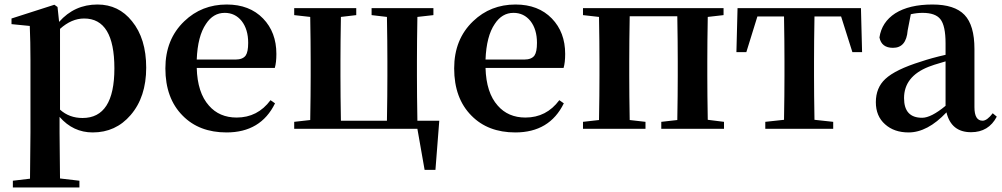

<svg xmlns="http://www.w3.org/2000/svg" viewBox="-20 -571 4440 851"><path d="M246 -85Q287 -48 346 -48Q487 -48 487 -268Q487 -489 353 -489Q297 -489 246 -443ZM242 -474Q310 -551 412 -551Q506 -551 565 -477Q628 -400 628 -271Q628 -141 559 -61Q493 16 391 16Q304 16 244 -53V16Q244 76 246 220L332 230V260H37V230L113 221Q115 77 115 16V-306Q115 -384 112 -456L31 -464V-489L221 -550L235 -540Z M1023 -307Q1056 -307 1069 -325Q1080 -341 1080 -381Q1080 -441 1051 -478Q1022 -514 976 -514Q925 -514 893 -465Q856 -411 852 -307ZM852 -270Q855 -160 906 -103Q952 -50 1029 -50Q1122 -50 1179 -127L1199 -113Q1136 16 984 16Q863 16 790 -58Q713 -135 713 -268Q713 -397 797 -477Q874 -551 985 -551Q1086 -551 1146 -489Q1205 -428 1205 -332Q1205 -294 1198 -270Z M1927 -36 1910 182H1862L1830 0H1284V-31L1355 -39Q1357 -153 1357 -235V-300Q1357 -382 1355 -496L1284 -504V-535H1559V-504L1491 -496Q1489 -382 1489 -300V-235Q1489 -150 1491 -36H1695Q1697 -150 1697 -235V-300Q1697 -382 1695 -496L1627 -504V-535H1901V-504L1830 -496Q1828 -382 1828 -300V-235Q1828 -150 1830 -36Z M2303 -307Q2336 -307 2349 -325Q2360 -341 2360 -381Q2360 -441 2331 -478Q2302 -514 2256 -514Q2205 -514 2173 -465Q2136 -411 2132 -307ZM2132 -270Q2135 -160 2186 -103Q2232 -50 2309 -50Q2402 -50 2459 -127L2479 -113Q2416 16 2264 16Q2143 16 2070 -58Q1993 -135 1993 -268Q1993 -397 2077 -477Q2154 -551 2265 -551Q2366 -551 2426 -489Q2485 -428 2485 -332Q2485 -294 2478 -270Z M3189 -31V0H2911V-31L2982 -39Q2984 -153 2984 -235V-300Q2984 -385 2982 -499H2771Q2769 -385 2769 -300V-235Q2769 -153 2771 -39L2841 -31V0H2564V-31L2635 -39Q2637 -153 2637 -235V-300Q2637 -382 2635 -496L2564 -504V-535H3187V-504L3117 -496Q3115 -382 3115 -300V-235Q3115 -154 3117 -40Z M3590 -498Q3588 -384 3588 -300V-235Q3588 -154 3590 -40L3673 -31V0H3372V-31L3455 -40Q3457 -154 3457 -235V-300Q3457 -384 3455 -498H3337L3288 -340H3244L3249 -535H3796L3801 -340H3758L3708 -498Z M4171 -299Q4109 -281 4096 -275Q3987 -232 3987 -136Q3987 -49 4067 -49Q4107 -49 4171 -102ZM4398 -54Q4362 15 4284 15Q4196 15 4175 -73Q4091 16 4007 16Q3943 16 3903 -20Q3862 -56 3862 -118Q3862 -182 3904 -221Q3949 -263 4062 -298Q4109 -314 4171 -328V-379Q4171 -457 4148 -486Q4126 -514 4069 -514Q4044 -514 4017 -508L4003 -436Q3997 -359 3938 -359Q3887 -359 3878 -405Q3888 -473 3948 -512Q4010 -551 4113 -551Q4211 -551 4255 -505Q4299 -459 4299 -354V-96Q4299 -36 4335 -36Q4355 -36 4380 -69Z"/></svg>

Font: Source Han Serif JP
Style: Bold
Weight: 700
Designer: Ryoko NISHIZUKA  (kana & ideographs); Frank Grießhammer (Latin, Greek & Cyrillic); Wenlong ZHANG  (bopomofo); Sandoll Co
Foundry: Adobe Systems Incorporated
Version: Version 1.000;PS 1;hotconv 16.6.53;makeotf.lib2.5.65590